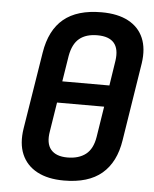

<svg xmlns="http://www.w3.org/2000/svg" viewBox="-51 -737 634 792"><g transform="rotate(5 265.5 -341.5)"><path d="M243 11Q176 11 131.5 -13Q87 -37 68 -81.5Q49 -126 59 -189L110 -507Q125 -601 181 -647.5Q237 -694 338 -694Q405 -694 449 -670.5Q493 -647 511.5 -603.5Q530 -560 521 -499L470 -176Q456 -84 400 -36.5Q344 11 243 11ZM249 -85Q296 -85 325 -107.5Q354 -130 362 -180L382 -307H187L168 -187Q159 -136 180.5 -110.5Q202 -85 249 -85ZM201 -396H396L412 -500Q419 -549 398 -573.5Q377 -598 329 -598Q282 -598 254.5 -575.5Q227 -553 218 -503Z"/></g></svg>

Font: Sofia Sans Semi Condensed
Style: Bold Italic
Weight: 700
Italic angle: -9°
Version: Version 4.100